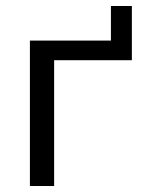

<svg xmlns="http://www.w3.org/2000/svg" viewBox="-20 -622 475 642"><path d="M80 0V-486.3H350.9V-602H420.9V-420.7H161V0Z"/></svg>

Font: Nunito Sans 12pt ExtraLight
Style: Regular
Weight: 200
Designer: Vernon Adams
Foundry: Vernon Adams
Version: Version 3.101;gftools[0.9.27]